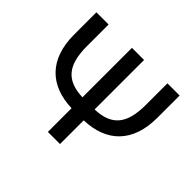

<svg xmlns="http://www.w3.org/2000/svg" viewBox="-161 -951 1175 1175"><g transform="rotate(45 426.5 -364.0)"><path d="M786.6 -534.2V-727.5H681.2V-541C681.2 -377 622.6 -304.2 479 -299.3V-727.5H374V-299.3C230.5 -304.2 171.9 -377 171.9 -541V-727.5H66.4V-534.2C66.4 -322.3 182.1 -210.9 374 -205.1V0H479V-205.1C670.9 -210.9 786.6 -322.3 786.6 -534.2Z"/></g></svg>

Font: Inteeer Medium
Style: Regular
Weight: 500
Designer: Rasmus Andersson
Foundry: rsms
Version: Version 4.001;Glyphs 3.4 (3402)